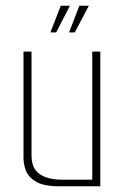

<svg xmlns="http://www.w3.org/2000/svg" viewBox="-20 -650 437 670"><path d="M187 0Q133 0 106.5 -15.5Q80 -31 71 -53.5Q62 -76 62 -98V-470H90V-108Q90 -61 119 -42Q148 -23 196 -23H302V-470H330V0ZM156 -537 192 -630H224L176 -537ZM221 -537 257 -630H290L241 -537Z"/></svg>

Font: Smooch Sans ExtraLight
Style: Regular
Weight: 200
Designer: Robert E. Leuschke
Foundry: Robert E. Leuschke
Version: Version 1.010; ttfautohint (v1.8.3)